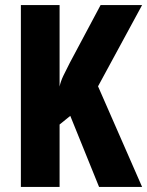

<svg xmlns="http://www.w3.org/2000/svg" viewBox="-20 -734 578 754"><path d="M538 0H369L256 -279L214 -245V0H62V-714H214V-394Q218 -414 229 -437Q240 -460 254 -487L375 -714H538L365 -395Z"/></svg>

Font: Noto Sans Arabic ExtCond ExtBd
Style: Regular
Weight: 800
Width: 2
Designer: Monotype Design Team, Nadine Chahine, Nizar Qandah and Khaled Hosny
Foundry: Monotype Imaging Inc.
Version: Version 2.012; ttfautohint (v1.8.4.7-5d5b)